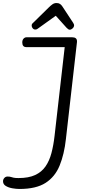

<svg xmlns="http://www.w3.org/2000/svg" viewBox="-133 -1106 584 1267"><path d="M-4 141Q-26 141 -51.5 136.5Q-77 132 -95 121Q-113 110 -113 90Q-113 78 -104.5 68.5Q-96 59 -83 59Q-70 59 -62 61.5Q-54 64 -43.5 66.5Q-33 69 -11 69Q56 69 99 49Q142 29 167.5 -8Q193 -45 206.5 -96Q220 -147 227 -209L294 -795H41Q14 -795 14 -826Q14 -842 22.5 -851Q31 -860 42 -860H343Q375 -860 375 -834V-829L302 -189Q291 -88 260.5 -13.5Q230 61 167.5 101Q105 141 -4 141ZM327 -910Q318 -910 306 -923L235 -1002L115 -916Q109 -911 100 -911Q90 -911 83 -919Q76 -927 76 -937Q76 -946 80 -950L187 -1055Q201 -1069 213 -1077.5Q225 -1086 240 -1086Q254 -1086 263 -1080Q272 -1074 279 -1063L350 -955Q356 -945 356 -940Q356 -928 346.5 -919Q337 -910 327 -910Z"/></svg>

Font: Kite One
Style: Regular
Weight: 400
Designer: Eduardo Rodriguez Tunni
Foundry: Eduardo Rodriguez Tunni
Version: Version 1.002; ttfautohint (v1.8.4.7-5d5b);gftools[0.9.23]